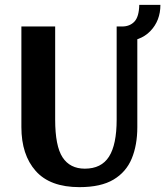

<svg xmlns="http://www.w3.org/2000/svg" viewBox="-20 -759 680 790"><path d="M307 11Q186 11 127 -55.5Q68 -122 68 -236V-650H207V-267Q207 -158 237.5 -111.5Q268 -65 329 -65Q397 -65 428.5 -114.5Q460 -164 460 -267V-650H545V-236Q545 -162 522 -106.5Q499 -51 447 -20Q395 11 307 11ZM482 -588V-650Q514 -650 533 -670Q552 -690 553 -739H640Q640 -674 598.5 -631Q557 -588 482 -588Z"/></svg>

Font: Arsenal SC
Style: Bold
Weight: 700
Designer: Andrij Shevchenko
Foundry: Stairsfor
Version: Version 2.001; ttfautohint (v1.8.4.7-5d5b)